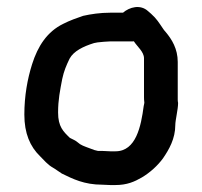

<svg xmlns="http://www.w3.org/2000/svg" viewBox="-20 -530 581 552"><path d="M394 -362.5V-250.5C394 -245.4 394.2 -241.6 395 -235.1C395 -234.6 394.3 -229.5 393.1 -224.9C385.5 -167.3 371.2 -95 312 -95H296.9C292.3 -95 284.8 -95.3 275.6 -96H262.1C254.2 -97.5 249.2 -99 238.5 -103.4C222.1 -109.5 212.1 -112.6 203.3 -120.8C197.7 -126 188.6 -129.6 180.9 -133.6C162 -151.9 147 -165.8 147 -206.5C147 -243.7 152.7 -270.3 158.9 -303C163.8 -326 170.6 -341.7 180 -361.3C191.8 -383.1 219.2 -396.5 250.4 -406.2L260.4 -408.1C268.5 -409 288.2 -411 296.9 -411H360.7C362.2 -411 363 -411 364.9 -411.2C374.4 -396.2 394 -381.1 394 -362.5ZM491 -243.1V-351.9C491 -389.6 474.1 -416.9 456.3 -438C452.8 -442.2 449.8 -445.2 448 -448.7C437.2 -464.4 430.7 -475.8 414.5 -490.3L405.5 -498.1C383.4 -518.3 352.1 -509.5 333.6 -493.5H296.9C268.4 -493.5 241.2 -489.5 218.8 -484.4L191.2 -474.5C180.8 -470.5 170.8 -466.1 162 -461.6C115.3 -438.9 88.7 -397.2 72.3 -345.5C58.9 -303.1 50 -254.3 50 -200.6C50 -146.5 66.5 -108.6 95.2 -80.8C106.4 -69.9 116.6 -56.5 132.8 -47.6C140.5 -43.3 148 -37 157.8 -31C189.2 -15.7 222.1 1 273.9 1C284.1 1.7 291.5 2 296.9 2H312C345 2 366.8 -7.6 387.9 -19.9C411.2 -33.8 432.9 -53.3 448.7 -74.9C465.7 -99.8 484 -130.9 484 -170.8C484 -184.3 492 -215.8 492 -233.4V-234.2C491.4 -237.1 491 -240.2 491 -243.1Z"/></svg>

Font: HoneyBee
Style: Blk
Weight: 700
Foundry: Cannot Into Space Fonts
Version: Version 0.89